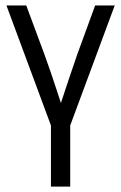

<svg xmlns="http://www.w3.org/2000/svg" viewBox="-20 -692 449 712"><path d="M332.8 -671.7H405.4L240.4 -226.8V0H168.9V-226.8L3.9 -671.7H77.4L145.1 -489.3Q157.4 -456 167.5 -425.8Q177.6 -395.6 187.3 -366.8Q196.9 -338 205.9 -310Q219.4 -352 234.2 -395.4Q248.9 -438.9 266 -488.9Z"/></svg>

Font: Khand Variable Light
Style: Regular
Weight: 300
Designer: Satya Rajpurohit
Foundry: Indian Type Foundry
Version: Version 3.000